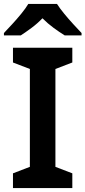

<svg xmlns="http://www.w3.org/2000/svg" viewBox="-31 -957 435 977"><path d="M337 0H35V-75L121 -108V-606L35 -639V-714H337V-639L251 -606V-108L337 -75ZM259 -937Q273 -915 295.5 -887.5Q318 -860 342 -834Q366 -808 384 -789V-777H298Q272 -793 242 -815Q212 -837 185 -864Q159 -837 130 -815.5Q101 -794 75 -777H-11V-789Q8 -809 31.5 -834.5Q55 -860 77.5 -887.5Q100 -915 113 -937Z"/></svg>

Font: Noto Sans Javanese SemiBold
Style: Regular
Weight: 600
Version: Version 2.004